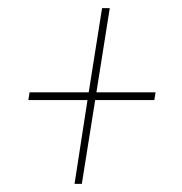

<svg xmlns="http://www.w3.org/2000/svg" viewBox="-20 -526 449 474"><path d="M164 -72 196 -279H50L53 -298H199L232 -506H251L218 -298H364L361 -279H215L182 -72Z"/></svg>

Font: Georama ExtraCondensed Thin Thin
Style: Italic
Weight: 250
Italic angle: -9°
Version: Version 1.001